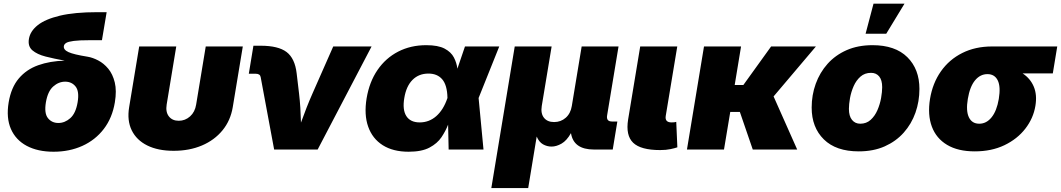

<svg xmlns="http://www.w3.org/2000/svg" viewBox="-20 -792 5620 1017"><path d="M263.7 11.7Q180.2 11.7 121.8 -19.3Q63.5 -50.3 37.8 -108.9Q12.2 -167.5 25.9 -250Q39.1 -328.6 79.6 -376.5Q120.1 -424.3 182.4 -446.5Q244.6 -468.8 322.8 -470.7Q321.3 -471.2 320.3 -471.2Q267.1 -481 221.9 -492.4Q176.8 -503.9 151.6 -525.4Q126.5 -546.9 133.3 -586.4Q140.1 -627 179.9 -658.7Q219.7 -690.4 297.4 -709Q375 -727.5 495.1 -727.5H544.9L520 -579.1H457Q399.4 -579.1 370.1 -575.2Q340.8 -571.3 330.3 -564.5Q319.8 -557.6 318.4 -548.3Q314.9 -528.8 342.5 -516.1Q370.1 -503.4 443.4 -491.7Q470.7 -487.3 500.2 -471.9Q529.8 -456.5 553.5 -428Q577.1 -399.4 587.9 -355.5Q598.6 -311.5 588.4 -250Q574.7 -167.5 529.8 -108.9Q484.9 -50.3 416.3 -19.3Q347.7 11.7 263.7 11.7ZM289.1 -140.6Q323.7 -140.6 352.5 -166.3Q381.3 -191.9 391.1 -250Q400.9 -308.1 380.4 -333.7Q359.9 -359.4 325.2 -359.4Q290.5 -359.4 261.7 -333.7Q232.9 -308.1 223.1 -250Q213.4 -191.9 233.9 -166.3Q254.4 -140.6 289.1 -140.6Z M899.9 6.8Q816.9 6.8 760 -21.5Q703.1 -49.8 677.7 -101.8Q652.3 -153.8 664.1 -224.6L717.3 -545.9H913.6L862.8 -238.3Q856.4 -198.7 874.5 -175.5Q892.6 -152.3 926.8 -152.3Q960.9 -152.3 986.8 -175.5Q1012.7 -198.7 1019 -238.3L1069.8 -545.9H1266.1L1212.9 -224.6Q1201.2 -153.8 1158.7 -101.8Q1116.2 -49.8 1049.8 -21.5Q983.4 6.8 899.9 6.8Z M1432.1 0 1360.8 -383.3Q1357.9 -401.4 1334.5 -401.4H1297.9L1322.3 -549.8H1360.8Q1454.1 -549.8 1498 -516.4Q1542 -482.9 1551.3 -403.8L1564 -296.9Q1568.4 -259.3 1570.8 -221.4Q1573.2 -183.6 1574.2 -142.6Q1588.9 -183.6 1603.8 -221.4Q1618.7 -259.3 1635.3 -296.9L1745.1 -545.9H1948.2L1662.6 0Z M2144.5 11.7Q2062 11.7 2007.3 -22.9Q1952.6 -57.6 1930.2 -121.1Q1907.7 -184.6 1921.9 -271.5Q1936.5 -358.4 1979.7 -421.4Q2022.9 -484.4 2089.1 -518.6Q2155.3 -552.7 2237.8 -552.7Q2300.8 -552.7 2335.2 -534.4Q2369.6 -516.1 2384.3 -487.5Q2398.9 -459 2402.8 -428.2L2442.9 -545.9H2624.5L2515.1 -272.9L2541 0H2356.4L2353.5 -131.8Q2340.8 -98.6 2318.6 -65.4Q2296.4 -32.2 2255.1 -10.3Q2213.9 11.7 2144.5 11.7ZM2350.1 -272.9V-274.4Q2348.6 -341.3 2322.5 -371.8Q2296.4 -402.3 2249.5 -402.3Q2198.2 -402.3 2165 -368.9Q2131.8 -335.4 2121.6 -273.4Q2110.8 -210.9 2132.3 -177.2Q2153.8 -143.6 2203.1 -143.6Q2252.9 -143.6 2290.8 -176.8Q2328.6 -210 2349.6 -271.5Z M2582.5 204.1 2706.5 -545.9H2901.9L2849.6 -230.5Q2843.3 -190.9 2861.3 -168.2Q2879.4 -145.5 2915 -145.5Q2950.7 -145.5 2976.6 -168.2Q3002.4 -190.9 3008.8 -230.5L3061 -545.9H3256.3L3195.8 -180.7Q3190.4 -148.4 3221.7 -148.4H3250L3225.6 0H3126Q3018.1 0 3004.4 -86.9Q2981.9 -46.9 2954.3 -31.2Q2926.8 -15.6 2901.4 -15.6Q2877.4 -15.6 2856.2 -27.6Q2835 -39.6 2822.8 -68.8L2777.8 204.1Z M3476.6 2.9Q3374 2.9 3333.7 -35.9Q3293.5 -74.7 3307.1 -159.2L3371.1 -545.9H3567.4L3506.3 -177.7Q3501 -143.6 3537.1 -143.6Q3554.7 -143.6 3562 -146.5L3567.9 -11.7Q3555.7 -7.3 3532 -2.2Q3508.3 2.9 3476.6 2.9Z M3905.3 -545.9 3871.6 -341.8H3917.5L4064.5 -545.9H4301.8L4077.6 -281.2L4202.6 0H3967.3L3898.9 -199.2H3848.1L3814.9 0H3618.7L3709 -545.9Z M4528.8 9.8Q4408.2 9.8 4343.8 -53.7Q4279.3 -117.2 4279.3 -222.2Q4279.3 -288.6 4300.8 -348.1Q4322.3 -407.7 4363.5 -453.9Q4404.8 -500 4464.6 -526.4Q4524.4 -552.7 4601.6 -552.7Q4721.7 -552.7 4785.9 -489.3Q4850.1 -425.8 4850.1 -320.8Q4850.1 -254.9 4829.1 -195.3Q4808.1 -135.7 4767.1 -89.6Q4726.1 -43.5 4666.3 -16.8Q4606.4 9.8 4528.8 9.8ZM4536.6 -136.7Q4569.3 -136.7 4591.8 -157.2Q4614.3 -177.7 4627.7 -208.7Q4641.1 -239.7 4647 -272.7Q4652.8 -305.7 4652.8 -330.1Q4652.8 -367.7 4637 -387Q4621.1 -406.2 4593.8 -406.2Q4560.5 -406.2 4537.8 -386.2Q4515.1 -366.2 4501.7 -335.7Q4488.3 -305.2 4482.4 -272.7Q4476.6 -240.2 4476.6 -215.3Q4476.6 -177.2 4492.9 -157Q4509.3 -136.7 4536.6 -136.7ZM4564.9 -613.3 4606.9 -772.5H4771L4674.3 -613.3Z M5143.1 9.8Q5054.2 9.8 4996.6 -24.7Q4939 -59.1 4915.8 -121.6Q4892.6 -184.1 4906.2 -268.1Q4919.9 -351.6 4963.9 -414.1Q5007.8 -476.6 5076.9 -511.2Q5146 -545.9 5234.9 -545.9H5580.1L5556.6 -403.3H5396.5Q5437.5 -376.5 5455.8 -333Q5474.1 -289.6 5464.4 -231.4Q5453.6 -165.5 5411.1 -110.6Q5368.7 -55.7 5300.3 -22.9Q5231.9 9.8 5143.1 9.8ZM5210.4 -399.4Q5171.9 -399.4 5144.5 -366.2Q5117.2 -333 5106.4 -268.1Q5095.7 -204.6 5112.1 -170.7Q5128.4 -136.7 5167 -136.7Q5205.1 -136.7 5232.4 -170.7Q5259.8 -204.6 5270.5 -268.1Q5281.2 -333 5264.9 -366.2Q5248.5 -399.4 5210.4 -399.4Z"/></svg>

Font: Inter Black
Style: Italic
Weight: 900
Italic angle: -9.39999°
Designer: Rasmus Andersson
Foundry: rsms
Version: Version 4.000;git-a52131595